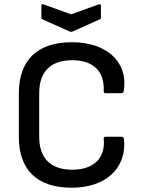

<svg xmlns="http://www.w3.org/2000/svg" viewBox="-20 -864 663 896"><path d="M305 -717C309 -715 315 -715 319 -717L444 -773C449 -775 451 -777 451 -783V-837C451 -844 447 -846 439 -843L312 -797L185 -843C177 -846 173 -844 173 -837V-783C173 -777 175 -775 180 -773ZM315 12C471 12 571 -77 559 -212C558 -221 555 -226 546 -226H473C467 -226 463 -222 464 -216C473 -125 416 -72 317 -72C217 -72 163 -125 163 -225V-430C163 -530 217 -583 317 -583C416 -583 468 -531 464 -440C463 -433 467 -429 473 -429H547C555 -429 557 -436 558 -443C578 -582 470 -667 316 -667C154 -667 68 -583 68 -429V-225C68 -72 152 12 315 12Z"/></svg>

Font: Sofia Sans Cond SemiBold
Style: Regular
Weight: 600
Width: 3
Designer: Botio Nikoltchev, Ani Petrova
Foundry: lettersoup
Version: Version 4.100